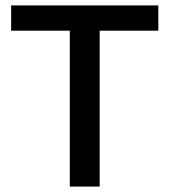

<svg xmlns="http://www.w3.org/2000/svg" viewBox="-20 -687 624 707"><path d="M237 0V-574H21V-667H563V-574H347V0Z"/></svg>

Font: Maven Pro Medium
Style: Regular
Weight: 500
Designer: Joe Prince
Foundry: Joe Prince
Version: Version 2.103